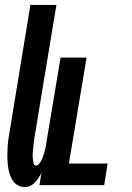

<svg xmlns="http://www.w3.org/2000/svg" viewBox="-20 -755 540 783"><path d="M81 8Q64 8 50 -1Q36 -10 28.5 -24Q21 -38 17 -54Q13 -70 11.5 -87Q10 -104 10 -121Q10 -138 11 -155Q12 -172 14.5 -189Q17 -206 20 -223L104 -735H210L123 -209Q122 -203 121 -197.5Q120 -192 119.5 -186.5Q119 -181 118 -175Q117 -169 116.5 -163.5Q116 -158 115.5 -152.5Q115 -147 114.5 -141.5Q114 -136 113.5 -130Q113 -124 113 -118.5Q113 -113 114 -107.5Q115 -102 115.5 -96.5Q116 -91 118 -85.5Q120 -80 126 -80Q133 -80 138.5 -86Q144 -92 147.5 -98.5Q151 -105 153.5 -111.5Q156 -118 158 -124.5Q160 -131 162 -138Q164 -145 165.5 -151.5Q167 -158 168 -165Q169 -172 170 -179L227 -520H333L261 -88H419L405 0H141L149 -50Q144 -40 137.5 -30Q131 -20 122.5 -11Q114 -2 103 3Q92 8 81 8Z"/></svg>

Font: Iosevka Extrabold Oblique
Style: Regular
Weight: 800
Italic angle: -9°
Monospace: yes
Designer: Belleve Invis
Foundry: Belleve Invis
Version: Version 32.5.0; ttfautohint (v1.8.4)